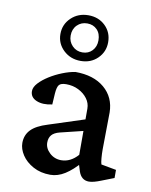

<svg xmlns="http://www.w3.org/2000/svg" viewBox="-79 -731 626 797"><g transform="rotate(10 234.5 -332.0)"><path d="M187.5 7.8Q146.5 7.8 115.2 -9.3Q84 -26.4 67.4 -51.8Q50.8 -77.1 50.8 -102.5Q50.8 -135.7 72.3 -158.2Q93.8 -180.7 141.6 -195.3L292 -244.1V-289.1Q292 -312.5 277.8 -331.5Q263.7 -350.6 240.2 -362.3Q216.8 -374 188.5 -374Q166 -374 158.2 -364.7Q150.4 -355.5 148.4 -328.1L145.5 -281.2Q106.4 -272.5 79.6 -283.7Q52.7 -294.9 52.7 -321.3Q52.7 -337.9 68.8 -355.5Q85 -373 109.9 -388.7Q134.8 -404.3 163.1 -415.5Q191.4 -426.8 216.8 -430.7Q293.9 -430.7 339.4 -392.1Q384.8 -353.5 385.7 -290L383.8 -134.8Q383.8 -114.3 385.3 -97.2Q386.7 -80.1 389.6 -71.3L453.1 -59.6V-25.4L400.4 -4.9Q385.7 1 373 4.4Q360.4 7.8 350.6 7.8Q318.4 7.8 306.6 -27.3L293.9 -68.4L310.5 -66.4Q279.3 -30.3 249 -11.2Q218.8 7.8 187.5 7.8ZM221.7 -59.6Q241.2 -59.6 258.8 -68.4Q276.4 -77.1 292 -94.7V-195.3L196.3 -171.9Q172.9 -166 162.6 -153.8Q152.3 -141.6 152.3 -122.1Q152.3 -97.7 172.9 -78.6Q193.4 -59.6 221.7 -59.6ZM229.5 -479.5Q186.5 -479.5 157.2 -507.3Q127.9 -535.2 127.9 -575.2Q127.9 -616.2 157.2 -644Q186.5 -671.9 229.5 -671.9Q272.5 -671.9 300.8 -644.5Q329.1 -617.2 329.1 -575.2Q329.1 -535.2 300.8 -507.3Q272.5 -479.5 229.5 -479.5ZM230.5 -515.6Q255.9 -515.6 272 -532.7Q288.1 -549.8 288.1 -576.2Q288.1 -604.5 272 -621.1Q255.9 -637.7 230.5 -637.7Q205.1 -637.7 188 -620.6Q170.9 -603.5 170.9 -576.2Q170.9 -550.8 188 -533.2Q205.1 -515.6 230.5 -515.6Z"/></g></svg>

Font: Crimson Pro Medium
Style: Regular
Weight: 500
Designer: Jacques Le Bailly
Foundry: Baron von Fonthausen
Version: Version 1.003